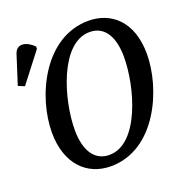

<svg xmlns="http://www.w3.org/2000/svg" viewBox="-157 -846 946 978"><g transform="rotate(-20 316.0 -357.5)"><path d="M8 -522 130 -680 131 -692C96 -729 41 -745 24 -692L-26 -536ZM281 11C525 11 648 -277 648 -464C648 -645 544 -725 425 -725C185 -725 56 -448 56 -253C56 -81 153 11 281 11ZM293 -46C223 -46 170 -100 170 -226C170 -385 250 -669 411 -669C483 -669 533 -613 533 -489C533 -330 455 -46 293 -46Z"/></g></svg>

Font: Noto Serif Condensed Medium
Style: Italic
Weight: 500
Width: 3
Italic angle: -12°
Designer: Monotype Design Team
Foundry: Monotype Imaging Inc.
Version: Version 2.013